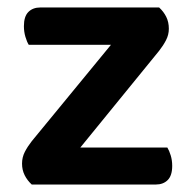

<svg xmlns="http://www.w3.org/2000/svg" viewBox="-20 -494 515 514"><path d="M65 0Q53 -11 46 -25Q39 -39 39 -56Q39 -73 46.5 -87.5Q54 -102 65 -116L277 -374H57Q52 -382 48 -395.5Q44 -409 44 -424Q44 -450 56 -462Q68 -474 88 -474H406Q418 -463 425 -449Q432 -435 432 -417Q432 -401 424.5 -386.5Q417 -372 406 -358L195 -99H428Q433 -91 437 -78Q441 -65 441 -50Q441 -24 429 -12Q417 0 397 0Z"/></svg>

Font: Baloo Tammudu 2 SemiBold
Style: Regular
Weight: 600
Designer: Maithili Shingre, Omkar Shende and Ek Type
Foundry: Ek Type
Version: Version 1.640;hotconv 1.0.111;makeotfexe 2.5.65597; ttfautoh